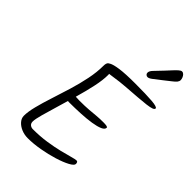

<svg xmlns="http://www.w3.org/2000/svg" viewBox="-271 -1058 1153 1153"><g transform="rotate(45 306.0 -481.5)"><path d="M195 -12Q165 -12 139.5 -23Q114 -34 98.5 -52Q83 -70 83 -91Q83 -125 95.5 -174.5Q108 -224 127 -282Q146 -340 165 -402.5Q184 -465 196.5 -526Q209 -587 209 -641Q209 -664 218.5 -672Q228 -680 238 -680Q244 -680 249 -677Q254 -674 258.5 -667.5Q263 -661 265.5 -649.5Q268 -638 268 -621Q268 -579 255.5 -520.5Q243 -462 224.5 -398Q206 -334 188 -274Q170 -214 157.5 -169Q145 -124 145 -104Q145 -88 155 -80Q165 -72 178 -72Q239 -72 292.5 -80Q346 -88 388.5 -98.5Q431 -109 459 -117Q487 -125 497 -125Q504 -125 506.5 -119.5Q509 -114 509 -107Q509 -94 478.5 -77.5Q448 -61 399.5 -46Q351 -31 296.5 -21.5Q242 -12 195 -12ZM218 -340Q204 -340 194 -343.5Q184 -347 178 -352.5Q172 -358 169 -364Q166 -370 166 -375Q166 -394 190 -394Q201 -394 210 -393.5Q219 -393 229 -392Q239 -391 254 -391Q303 -391 333.5 -393.5Q364 -396 390 -398.5Q416 -401 449 -401Q467 -401 476.5 -399Q486 -397 486 -392Q486 -377 463.5 -367Q441 -357 402.5 -351Q364 -345 316 -342.5Q268 -340 218 -340ZM213 -661Q213 -669 229 -678.5Q245 -688 290 -694.5Q335 -701 420 -701Q467 -701 503 -700Q539 -699 563 -697Q587 -695 599.5 -691Q612 -687 612 -682Q612 -673 598 -668Q584 -663 556 -659.5Q528 -656 487.5 -653Q447 -650 394 -646Q342 -642 305.5 -636Q269 -630 248 -630Q238 -630 230 -635Q222 -640 217.5 -647Q213 -654 213 -661ZM490 -881Q506 -898 520.5 -914Q535 -930 547 -940.5Q559 -951 567 -951Q576 -951 583 -944Q590 -937 594 -927Q598 -917 598 -908Q598 -898 590.5 -888.5Q583 -879 566.5 -866.5Q550 -854 524 -833Q487 -804 471 -792Q455 -780 444 -780Q437 -780 431 -785Q425 -790 425 -799Q425 -813 441 -829.5Q457 -846 490 -881Z"/></g></svg>

Font: Kalam Variable Light
Style: Regular
Weight: 300
Designer: Lipi Raval, Jonny Pinhorn
Foundry: Indian Type Foundry
Version: Version 3.000